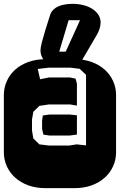

<svg xmlns="http://www.w3.org/2000/svg" viewBox="-22 -976 622 996"><path d="M424.3 -221.7V-333V-546.9V-587.9L391.1 -619.1L342.3 -625H231L173.8 -618.2L186 -564.9L231.9 -574.2H340.8L370.1 -567.9L377 -542V-428.2L342.3 -434.1H231L182.1 -426.8L150.9 -396L144 -356V-298.8L150.9 -257.8L182.1 -227.1L231 -221.2H337.9L376 -227.1ZM377 -277.8 338.9 -272.9H233.9L203.1 -277.8L196.3 -307.1V-349.1L200.2 -377L233.9 -381.8H339.8L377 -377.9V-304.2ZM364.3 -668.9Q413.6 -668.9 453.6 -654.3Q493.7 -639.6 521.7 -614.3Q549.8 -588.9 564.9 -554.9Q580.1 -521 580.1 -482.9V-186Q580.1 -147.9 564.9 -114Q549.8 -80.1 521.7 -54.7Q493.7 -29.3 453.6 -14.6Q413.6 0 364.3 0H213.9Q164.6 0 124.5 -14.6Q84.5 -29.3 56.4 -54.7Q28.3 -80.1 13.2 -114Q-2 -147.9 -2 -186V-482.9Q-2 -521 13.2 -554.9Q28.3 -588.9 56.4 -614.3Q84.5 -639.6 124.5 -654.3Q164.6 -668.9 213.9 -668.9ZM247.1 -631.3Q235.8 -636.2 225.1 -644.3Q214.4 -652.3 206.1 -663.1Q197.8 -673.8 192.9 -686.8Q188 -699.7 188 -714.4Q188 -719.2 189.5 -729.5Q190.9 -739.7 196.3 -760.5Q201.7 -781.2 211.7 -814.9Q221.7 -848.6 238.8 -900.9Q244.6 -916 255.9 -926.8Q267.1 -937.5 282.5 -943.8Q297.9 -950.2 316.7 -953.1Q335.4 -956.1 356 -956.1Q383.3 -956.1 409.2 -949.7Q435.1 -943.4 455.3 -930.9Q475.6 -918.5 487.8 -900.1Q500 -881.8 500 -857.9Q499.5 -844.2 494.9 -827.9Q490.2 -811.5 479 -793L401.9 -661.1Q396 -651.4 391.1 -644Q386.2 -636.7 380.9 -631.3ZM393.1 -871.1H334L285.2 -708H318.8Z"/></svg>

Font: Monofett
Style: Regular
Weight: 400
Designer: vernon adams
Foundry: vernon adams
Version: Version 1.000